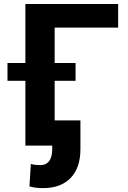

<svg xmlns="http://www.w3.org/2000/svg" viewBox="-20 -731 641 964"><path d="M573.2 -710.9V-592.3H254.4V0H107.4V-710.9ZM359.4 -414.6V-325.2H17.6V-414.6ZM242.2 -126.5H383.8V17.1Q383.8 112.3 334.2 162.8Q284.7 213.4 198.2 213.4Q179.2 213.4 162.8 211.7Q146.5 210 127.9 205.1L134.8 92.3Q145.5 95.2 158 96.7Q170.4 98.1 183.6 98.1Q211.4 98.1 226.8 77.9Q242.2 57.6 242.2 17.1Z"/></svg>

Font: RobotoDEMO
Style: Regular
Weight: 400
Designer: Christian Robertson
Foundry: Google
Version: Version 2.136